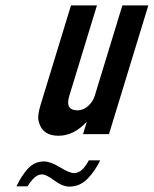

<svg xmlns="http://www.w3.org/2000/svg" viewBox="-20 -690 569 710"><path d="M124.2 -237C133.5 -204.3 157.5 -188 196.2 -188C234.2 -188 269.1 -205.3 301.1 -240L287 -194H383L528.5 -670H432.5L330.1 -335C325.8 -321 317.7 -308.7 305.8 -298C293.9 -287.3 280.9 -282 266.9 -282C235.6 -282 225.3 -299.7 236.1 -335L338.5 -670H242.5L129.4 -300C125.9 -288.7 123.5 -277.3 122 -266C120.6 -254.7 121.3 -245 124.2 -237ZM253 -50C242.3 -50 225.2 -57.2 201.6 -71.5C177.9 -85.8 158.5 -93 143.1 -93C119.1 -93 99 -84 82.9 -66C66.7 -48 52.7 -26.3 41 -1H82C89 -13 97 -23.3 106 -32C115 -40.7 124.8 -45 135.5 -45C146.1 -45 161.3 -37.5 181.1 -22.5C200.8 -7.5 219.4 0 236.7 0C262.7 0 285.2 -9.8 304.2 -29.5C323.2 -49.2 338.6 -71.7 350.3 -97H308.3C301.6 -83.7 293.7 -72.5 284.6 -63.5C275.5 -54.5 265 -50 253 -50Z"/></svg>

Font: Din Kursivschrift
Style: Condensed Italic Polish
Weight: 400
Version: Version 1.07